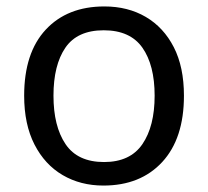

<svg xmlns="http://www.w3.org/2000/svg" viewBox="-20 -566 645 596"><path d="M551 -269Q551 -136 483.5 -63Q416 10 301 10Q230 10 174.5 -22.5Q119 -55 87 -117.5Q55 -180 55 -269Q55 -402 122 -474Q189 -546 304 -546Q377 -546 432.5 -513.5Q488 -481 519.5 -419.5Q551 -358 551 -269ZM146 -269Q146 -174 183.5 -118.5Q221 -63 303 -63Q384 -63 422 -118.5Q460 -174 460 -269Q460 -364 422 -418Q384 -472 302 -472Q220 -472 183 -418Q146 -364 146 -269Z"/></svg>

Font: Go Noto Kurrent-Regular
Style: Regular
Weight: 400
Designer: Monotype Design Team
Foundry: Monotype Imaging Inc.
Version: Version 2.012; ttfautohint (v1.8.4.7-5d5b)